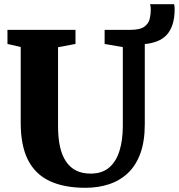

<svg xmlns="http://www.w3.org/2000/svg" viewBox="-20 -885 850 913"><path d="M386.5 8Q285 8 216.5 -24Q148 -56 113.2 -124.2Q78.5 -192.5 78.5 -300.5V-661.5L15.5 -676V-743H339V-676L256 -660.5V-285Q256 -230 265.2 -188Q274.5 -146 293.8 -117.2Q313 -88.5 342 -74Q371 -59.5 411 -59.5Q465.5 -59.5 499 -88.2Q532.5 -117 548.2 -167.8Q564 -218.5 564 -285.5V-661L477.5 -676V-743H598.5Q646 -743 666.5 -758.2Q687 -773.5 692 -795.8Q697 -818 697 -839Q697 -848.5 696 -854.5Q695 -860.5 693.5 -865H808Q809 -860 809.8 -854.5Q810.5 -849 810.5 -843.5Q810.5 -799.5 800.5 -768.8Q790.5 -738 772 -718.5Q753.5 -699 727.2 -688.8Q701 -678.5 668.5 -675.5V-294.5Q668.5 -213 647.5 -155.5Q626.5 -98 588.2 -62Q550 -26 498.5 -9Q447 8 386.5 8Z"/></svg>

Font: Merriweather 24pt Black
Style: Regular
Weight: 900
Designer: Eben Sorkin
Foundry: Eben Sorkin
Version: Version 2.100